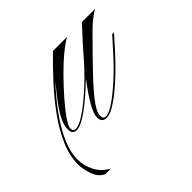

<svg xmlns="http://www.w3.org/2000/svg" viewBox="-220 -334 614 614"><g transform="rotate(-45 86.5 -27.5)"><path d="M62 47Q40 47 40 24Q40 8 57 -21.5Q74 -51 103 -89Q55 -43 20 -18Q-15 7 -34 7Q-53 7 -53 -15Q-53 -38 -34.5 -69Q-16 -100 30 -154Q-29 -92 -64 -32Q-99 28 -99 74Q-99 103 -85.5 129.5Q-72 156 -44 171H-69Q-91 161 -100 134.5Q-109 108 -109 89Q-109 48 -90.5 6Q-72 -36 -42 -77Q-12 -118 23 -156Q58 -194 91 -226H155Q138 -217 112.5 -196Q87 -175 60 -147.5Q33 -120 9 -92.5Q-15 -65 -30 -43Q-45 -21 -45 -12Q-45 2 -33 2Q-19 2 6.5 -14.5Q32 -31 65 -60Q98 -89 132 -126Q172 -173 222 -226H282Q272 -221 257.5 -210Q243 -199 226 -182Q162 -118 123.5 -77Q85 -36 68 -11.5Q51 13 51 27Q51 42 63 42Q77 42 102 25Q127 8 157.5 -19.5Q188 -47 218 -80L263 -130H271L228 -82Q178 -27 131.5 10Q85 47 62 47Z"/></g></svg>

Font: Ballet 72pt
Style: Regular
Weight: 400
Designer: Maximiliano R. Sproviero
Foundry: Omnibus-Type
Version: Version 1.100; ttfautohint (v1.8.3)